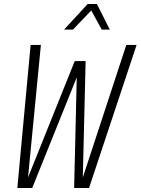

<svg xmlns="http://www.w3.org/2000/svg" viewBox="-20 -933 698 953"><path d="M66 0 132 -710H183L119 -52L351 -630H405L391 -52L607 -710H658L422 0H348L361 -549L140 0ZM298 -786 415 -913H461L525 -786H485L433 -881L342 -786Z"/></svg>

Font: Geist Mono ExtraLight
Style: Italic
Weight: 200
Italic angle: -12°
Monospace: yes
Designer: Basement.studio, Andrés Briganti, Mateo Zaragoza
Foundry: Basement.studio, Vercel, Andrés Briganti, Guido Ferreyra, Mateo Zaragoza
Version: Version 1.500; ttfautohint (v1.8.4.7-5d5b)